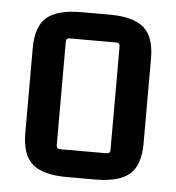

<svg xmlns="http://www.w3.org/2000/svg" viewBox="-43 -538 539 587"><g transform="rotate(5 226.5 -245.0)"><path d="M298 -415H155Q144 -415 144 -404V-86Q144 -75 155 -75H298Q309 -75 309 -86V-404Q309 -415 298 -415ZM45 -115V-375Q45 -442 77.5 -470Q110 -498 183 -498H270Q343 -498 375.5 -470Q408 -442 408 -375V-115Q408 -48 375.5 -20Q343 8 270 8H183Q110 8 77.5 -20Q45 -48 45 -115Z"/></g></svg>

Font: Gemunu Libre ExtraLight SemiBold
Style: Regular
Weight: 600
Version: Version 1.100